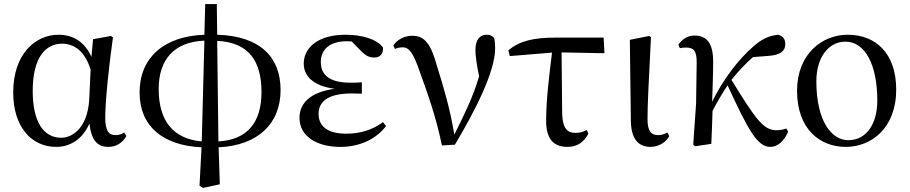

<svg xmlns="http://www.w3.org/2000/svg" viewBox="-20 -708 4477 945"><path d="M257 15C319 15 384 -17 420 -100C430 -16 460 15 514 15C554 15 586 -8 602 -39L591 -56C578 -48 567 -43 548 -43C515 -43 498 -65 498 -129C498 -211 516 -383 536 -524L526 -531L438 -515L430 -428C397 -502 340 -537 268 -537C152 -537 45 -440 45 -253C45 -84 134 15 257 15ZM426 -365 419 -217C411 -84 341 -30 281 -30C195 -30 141 -107 141 -261C141 -430 208 -493 285 -493C342 -493 397 -460 426 -365Z M973 -12C835 -24 761 -110 761 -270C761 -417 839 -502 986 -508ZM962 206 979 217 1062 199 1056 17C1247 8 1361 -97 1361 -265C1361 -427 1260 -531 1049 -537L1047 -688H990L986 -537C788 -530 667 -425 667 -253C667 -86 782 8 972 17ZM1049 -507C1206 -499 1267 -406 1267 -255C1267 -108 1200 -20 1055 -12Z M1656 15C1756 15 1836 -28 1880 -88L1865 -107C1813 -69 1755 -50 1684 -50C1592 -50 1548 -87 1548 -147C1548 -203 1586 -248 1712 -248C1723 -248 1734 -248 1761 -247V-303C1737 -301 1721 -301 1704 -301C1598 -301 1559 -342 1559 -403C1559 -465 1604 -505 1686 -505L1711 -504L1755 -459C1784 -430 1799 -425 1824 -425C1850 -425 1868 -444 1865 -474C1834 -517 1758 -537 1681 -537C1542 -537 1475 -471 1475 -395C1475 -334 1521 -285 1627 -271C1502 -254 1454 -196 1454 -128C1454 -39 1536 15 1656 15Z M2155 8 2219 4C2316 -158 2417 -354 2417 -470C2417 -490 2416 -504 2412 -521C2402 -532 2392 -537 2375 -537C2339 -537 2320 -509 2320 -462C2320 -433 2326 -392 2338 -332C2308 -230 2268 -150 2216 -45C2197 -165 2163 -281 2132 -379C2101 -493 2070 -532 2009 -532C1973 -532 1936 -515 1916 -484L1924 -467C1934 -472 1947 -475 1962 -475C1995 -475 2015 -445 2046 -355C2084 -250 2127 -131 2155 8Z M2773 15C2822 15 2853 -8 2876 -50L2868 -68C2851 -59 2834 -54 2812 -54C2774 -54 2750 -74 2747 -145L2744 -450L2955 -446L2951 -523H2719C2604 -523 2540 -507 2482 -461L2489 -432L2697 -449C2684 -342 2668 -221 2668 -113C2668 -20 2708 15 2773 15Z M3182 15C3227 15 3261 -13 3274 -38L3265 -56C3252 -49 3239 -43 3219 -43C3188 -43 3167 -59 3167 -120C3167 -196 3172 -284 3184 -525L3175 -531L3080 -512L3085 -114C3086 -23 3123 15 3182 15Z M3772 15C3805 15 3839 -11 3859 -60L3850 -76C3839 -71 3821 -67 3801 -67C3738 -67 3700 -120 3580 -315C3616 -360 3651 -396 3686 -427L3763 -433C3817 -437 3845 -454 3845 -491C3845 -520 3829 -532 3810 -537C3774 -533 3738 -523 3691 -482C3617 -419 3539 -318 3485 -207C3487 -273 3490 -340 3490 -401C3491 -498 3457 -533 3398 -533C3362 -533 3335 -512 3319 -488L3326 -471C3335 -473 3346 -474 3357 -474C3395 -474 3409 -457 3409 -402L3406 -198L3392 4L3401 12L3481 0C3484 -54 3485 -107 3487 -162C3515 -216 3533 -245 3561 -288C3665 -63 3708 15 3772 15Z M4143 15C4268 15 4391 -77 4391 -267C4391 -444 4292 -537 4152 -537C4026 -537 3903 -442 3903 -261C3903 -72 4016 15 4143 15ZM4155 -18C4074 -18 3998 -110 3998 -308C3998 -424 4057 -503 4141 -503C4236 -503 4298 -393 4298 -213C4298 -102 4247 -18 4155 -18Z"/></svg>

Font: Noto Serif JP Medium
Style: Regular
Weight: 500
Designer: Ryoko NISHIZUKA 西塚涼子 (kana & ideographs); Frank Grießhammer (Latin, Greek & Cyrillic); Wenlong ZHANG 张文龙 (bopomofo); San
Foundry: Adobe
Version: Version 2.001;hotconv 1.1.0;makeotfexe 2.6.0